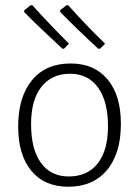

<svg xmlns="http://www.w3.org/2000/svg" viewBox="-20 -703 529 729"><path d="M439 -233Q439 -120 386 -57Q333 6 239 6Q149 6 99 -54.5Q49 -115 49 -222Q49 -335 101.5 -398.5Q154 -462 248 -462Q338 -462 388.5 -401.5Q439 -341 439 -233ZM98 -232Q98 -136 135.5 -84.5Q173 -33 241 -33Q312 -33 351 -82.5Q390 -132 390 -223Q390 -319 352 -371Q314 -423 246 -423Q176 -423 137 -373Q98 -323 98 -232ZM103 -683H96L72 -664V-657Q129 -599 217 -518H223L242 -537Q166 -613 103 -683ZM239 -683H232L208 -664L209 -657Q275 -590 353 -518H360L379 -537Q306 -608 239 -683Z"/></svg>

Font: Luna Sans Light
Style: Regular
Weight: 300
Designer: Juan Pablo del Peral
Foundry: Huerta Tipografica
Version: Version 2.001; ttfautohint (v1.5)